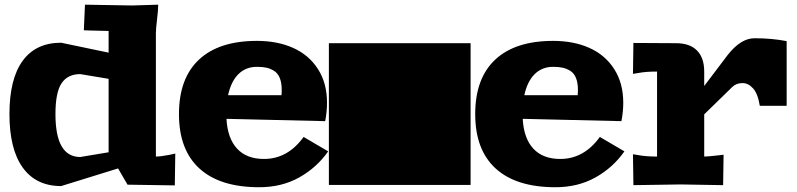

<svg xmlns="http://www.w3.org/2000/svg" viewBox="-20 -783 3374 813"><path d="M20 -299.8Q20 -448.7 75.9 -525.4Q131.8 -602.1 238.8 -602.1L439.9 -560.1V-651.9Q415.5 -651.9 361.8 -653.8L335 -654.8L339.8 -763.2L540 -759.8L649.9 -763.2Q649.9 -741.2 645 -700.9Q640.1 -660.6 640.1 -642.1V-120.1Q659.7 -120.1 695.8 -127L722.2 -132.8L720.2 2L520 -1L480 -69.8L238.8 4.9Q132.8 4.9 76.4 -73.2Q20 -151.4 20 -299.8ZM214.8 -299.8Q214.8 -118.2 319.8 -118.2L439.9 -138.2V-449.2L319.8 -469.2Q266.6 -469.2 240.7 -430.4Q214.8 -391.6 214.8 -299.8Z M1067.9 -609.9Q1154.8 -609.9 1221.4 -580.1Q1288.1 -550.3 1326.4 -490.5Q1364.7 -430.7 1364.7 -348.1Q1364.7 -310.1 1356.9 -270L939 -279.8Q943.4 -197.3 983.9 -153.6Q1024.4 -109.9 1097.7 -109.9Q1198.2 -109.9 1265.6 -203.1L1369.6 -142.1Q1321.3 -73.2 1247.1 -31.7Q1172.9 9.8 1077.6 9.8Q911.6 9.8 824.7 -69.3Q737.8 -148.4 737.8 -299.8Q737.8 -451.2 822.5 -530.5Q907.2 -609.9 1067.9 -609.9ZM945.8 -379.9H1171.9Q1172.9 -387.7 1172.9 -401.9Q1172.9 -432.6 1164.6 -452.9Q1156.2 -473.1 1140.6 -482.9Q1125 -492.7 1108.2 -496.3Q1091.3 -500 1067.9 -500Q1020.5 -500 989.3 -468.8Q958 -437.5 945.8 -379.9Z M1372.6 0V-600.1H1972.7V0Z M2322.3 -609.9Q2409.2 -609.9 2475.8 -580.1Q2542.5 -550.3 2580.8 -490.5Q2619.1 -430.7 2619.1 -348.1Q2619.1 -310.1 2611.3 -270L2193.4 -279.8Q2197.8 -197.3 2238.3 -153.6Q2278.8 -109.9 2352.1 -109.9Q2452.6 -109.9 2520 -203.1L2624 -142.1Q2575.7 -73.2 2501.5 -31.7Q2427.2 9.8 2332 9.8Q2166 9.8 2079.1 -69.3Q1992.2 -148.4 1992.2 -299.8Q1992.2 -451.2 2076.9 -530.5Q2161.6 -609.9 2322.3 -609.9ZM2200.2 -379.9H2426.3Q2427.2 -387.7 2427.2 -401.9Q2427.2 -432.6 2418.9 -452.9Q2410.6 -473.1 2395 -482.9Q2379.4 -492.7 2362.5 -496.3Q2345.7 -500 2322.3 -500Q2274.9 -500 2243.7 -468.8Q2212.4 -437.5 2200.2 -379.9Z M2660.2 -129.9 2684.1 -126Q2715.3 -120.1 2762.2 -120.1V-480Q2715.3 -480 2684.1 -474.1L2660.2 -470.2L2662.1 -601.1L2842.3 -600.1Q2900.9 -600.1 2931.4 -569.1Q2961.9 -538.1 2961.9 -480V-418.9L3061 -549.8Q3116.7 -621.1 3175.3 -621.1Q3247.1 -621.1 3311 -608.9V-335H3197.3Q3189 -386.7 3168.7 -408.9Q3148.4 -431.2 3124 -431.2Q3097.2 -431.2 3080.1 -414.1L2961.9 -298.8V-120.1Q2977.1 -120.1 3020 -125L3043.9 -127.9L3042 1L2862.3 -2L2662.1 1Z"/></svg>

Font: Zantroke
Style: Regular
Weight: 500
Foundry: gluk
Version: Version 0.36